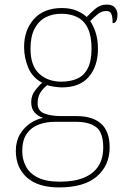

<svg xmlns="http://www.w3.org/2000/svg" viewBox="-20 -577 550 837"><path d="M237 240Q146 240 97.5 197Q49 154 49 80Q49 39 67 8.5Q85 -22 112.5 -40Q140 -58 168 -63Q146 -70 131 -86.5Q116 -103 116 -132Q116 -161 134 -184Q152 -207 164 -216Q121 -239 103 -282.5Q85 -326 85 -372Q85 -446 128 -494Q171 -542 250 -542Q286 -542 313 -531Q340 -520 358 -503Q372 -518 394 -537.5Q416 -557 445 -557Q470 -557 481 -544Q492 -531 492 -513Q492 -496 487 -486Q482 -476 471 -476Q471 -505 465 -517Q459 -529 445 -529Q423 -529 407.5 -516.5Q392 -504 373 -485Q387 -466 397 -435Q407 -404 407 -364Q407 -289 367.5 -242.5Q328 -196 250 -196Q238 -196 216 -199Q194 -202 186 -206Q169 -193 156.5 -174Q144 -155 144 -126Q144 -93 174 -82Q204 -71 244 -71H313Q384 -71 421 -37.5Q458 -4 458 65Q458 144 402.5 192Q347 240 237 240ZM241 215Q304 215 346 197.5Q388 180 409 147Q430 114 430 66Q430 1 399.5 -22.5Q369 -46 311 -46H220Q180 -46 147.5 -33.5Q115 -21 96 7Q77 35 77 82Q77 117 92.5 147.5Q108 178 144 196.5Q180 215 241 215ZM247 -221Q288 -221 317.5 -234.5Q347 -248 363 -280Q379 -312 379 -365Q379 -419 363.5 -452.5Q348 -486 318.5 -501.5Q289 -517 247 -517Q208 -517 178 -501Q148 -485 130.5 -451.5Q113 -418 113 -364Q113 -290 151 -255.5Q189 -221 247 -221Z"/></svg>

Font: Noto Rashi Hebrew Thin
Style: Regular
Weight: 250
Version: Version 1.006